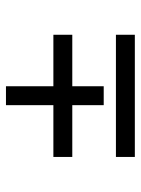

<svg xmlns="http://www.w3.org/2000/svg" viewBox="68 -686 483 660"><g transform="rotate(-90 310.0 -356.5)"><path d="M343 -578V-415H520V-350H343V-242H278V-350H100V-415H278V-578ZM520 -135H100V-200H520Z"/></g></svg>

Font: Tilda Sans
Style: Regular
Weight: 400
Designer: ParaType Ltd
Foundry: ParaType Ltd
Version: Version 1.002W